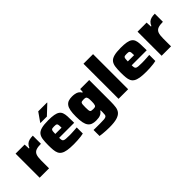

<svg xmlns="http://www.w3.org/2000/svg" viewBox="80 -1706 2875 2875"><g transform="rotate(-45 1518.0 -268.0)"><path d="M56 0V-510H248L252 -423H262Q277 -460 299.5 -480.5Q322 -501 354 -509.5Q386 -518 429 -518V-346Q363 -346 324.5 -331.5Q286 -317 270.5 -279Q255 -241 255 -170V0Z M774 8Q693 8 640.5 -1Q588 -10 557.5 -29.5Q527 -49 513 -79.5Q499 -110 495 -153.5Q491 -197 491 -254Q491 -325 498 -375Q505 -425 529.5 -456.5Q554 -488 607.5 -503Q661 -518 753 -518Q827 -518 874 -509.5Q921 -501 948 -482Q975 -463 986.5 -432Q998 -401 1000.5 -357Q1003 -313 1003 -254V-216H685Q685 -186 689 -169Q693 -152 706 -144.5Q719 -137 746.5 -134.5Q774 -132 821 -132Q841 -132 867.5 -133Q894 -134 923.5 -136Q953 -138 981 -140V-11Q960 -5 925.5 -1Q891 3 851.5 5.5Q812 8 774 8ZM818 -280V-299Q818 -331 816 -350Q814 -369 807 -378Q800 -387 786.5 -389Q773 -391 752 -391Q730 -391 716.5 -388.5Q703 -386 696.5 -377Q690 -368 687.5 -349Q685 -330 685 -298H836ZM644 -571V-576L744 -718H931V-713L780 -571Z M1330 207Q1294 207 1257 205Q1220 203 1187 199.5Q1154 196 1132 192V65Q1154 66 1178 66Q1202 66 1227 66Q1252 66 1275 66Q1327 66 1355 63.5Q1383 61 1396.5 52Q1410 43 1413 24.5Q1416 6 1416 -25V-67H1407Q1389 -40 1365.5 -27Q1342 -14 1315.5 -10Q1289 -6 1261 -6Q1215 -6 1182.5 -18Q1150 -30 1128.5 -58.5Q1107 -87 1097 -136.5Q1087 -186 1087 -263Q1087 -339 1096.5 -388.5Q1106 -438 1127.5 -466.5Q1149 -495 1181 -506.5Q1213 -518 1258 -518Q1288 -518 1316.5 -513Q1345 -508 1369 -493.5Q1393 -479 1409 -450H1420L1424 -510H1615V-56Q1615 10 1608 59Q1601 108 1573.5 140.5Q1546 173 1488.5 190Q1431 207 1330 207ZM1351 -159Q1378 -159 1390.5 -164Q1403 -169 1408 -185Q1413 -199 1414.5 -217.5Q1416 -236 1416 -261Q1416 -286 1415 -304.5Q1414 -323 1409 -335Q1404 -354 1390.5 -359Q1377 -364 1351 -364Q1328 -364 1314.5 -361Q1301 -358 1295 -348.5Q1289 -339 1287 -318Q1285 -297 1285 -261Q1285 -225 1287 -204.5Q1289 -184 1295 -174.5Q1301 -165 1314.5 -162Q1328 -159 1351 -159Z M1727 0V-743H1930V0Z M2310 8Q2229 8 2176.5 -1Q2124 -10 2093.5 -29.5Q2063 -49 2049 -79.5Q2035 -110 2031 -153.5Q2027 -197 2027 -254Q2027 -325 2034 -375Q2041 -425 2065.5 -456.5Q2090 -488 2143.5 -503Q2197 -518 2289 -518Q2363 -518 2410 -509.5Q2457 -501 2484 -482Q2511 -463 2522.5 -432Q2534 -401 2536.5 -357Q2539 -313 2539 -254V-216H2221Q2221 -186 2225 -169Q2229 -152 2242 -144.5Q2255 -137 2282.5 -134.5Q2310 -132 2357 -132Q2377 -132 2403.5 -133Q2430 -134 2459.5 -136Q2489 -138 2517 -140V-11Q2496 -5 2461.5 -1Q2427 3 2387.5 5.5Q2348 8 2310 8ZM2354 -280V-299Q2354 -331 2352 -350Q2350 -369 2343 -378Q2336 -387 2322.5 -389Q2309 -391 2288 -391Q2266 -391 2252.5 -388.5Q2239 -386 2232.5 -377Q2226 -368 2223.5 -349Q2221 -330 2221 -298H2372Z M2639 0V-510H2831L2835 -423H2845Q2860 -460 2882.5 -480.5Q2905 -501 2937 -509.5Q2969 -518 3012 -518V-346Q2946 -346 2907.5 -331.5Q2869 -317 2853.5 -279Q2838 -241 2838 -170V0Z"/></g></svg>

Font: Saira SemiExpanded ExtraBold
Style: Regular
Weight: 800
Width: 6
Designer: Hector Gatti with collaboration of the Omnibus-Type team
Foundry: Omnibus-Type
Version: Version 1.101